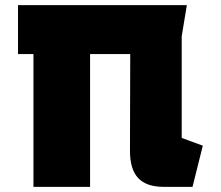

<svg xmlns="http://www.w3.org/2000/svg" viewBox="-20 -726 858 746"><path d="M110 0V-516H50V-706H706L686 -585V-190L768 -160L728 0H616Q549 0 517 -34Q485 -68 485 -140L486 -516H330V0Z"/></svg>

Font: Rowdies
Style: Bold
Weight: 700
Designer: Jaikishan Patel
Version: Version 1.000; ttfautohint (v1.8.3)